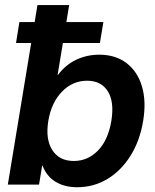

<svg xmlns="http://www.w3.org/2000/svg" viewBox="-20 -748 630 778"><path d="M292.5 10.7Q241.7 10.7 205.1 -11.5Q168.5 -33.7 152.3 -77.1H150.9L138.2 0H11.7L131.8 -727.5H260.3L213.4 -444.3H214.8Q245.6 -485.4 288.8 -505.9Q332 -526.4 382.3 -526.4Q448.2 -526.4 492.7 -492.4Q537.1 -458.5 555.2 -397.9Q573.2 -337.4 560.1 -258.3Q546.9 -177.7 509 -117.2Q471.2 -56.6 415.5 -22.9Q359.9 10.7 292.5 10.7ZM279.3 -95.7Q335.4 -95.7 376.7 -137.7Q418 -179.7 431.2 -258.3Q443.8 -336.4 416.5 -378.7Q389.2 -420.9 333 -420.9Q273.9 -420.9 231 -376.5Q188 -332 175.8 -258.3Q163.6 -184.1 191.9 -139.9Q220.2 -95.7 279.3 -95.7ZM44.9 -573.7 58.6 -658.7H398.9L384.8 -573.7Z"/></svg>

Font: Inter Display Semi Bold
Style: Italic
Weight: 600
Italic angle: -9.39999°
Designer: Rasmus Andersson
Foundry: rsms
Version: Version 4.000;git-4fc901f